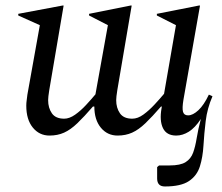

<svg xmlns="http://www.w3.org/2000/svg" viewBox="-20 -480 803 694"><path d="M159 10Q122 10 98.5 -19Q75 -48 75 -98Q75 -108 76.5 -118Q78 -128 79 -138L124 -389L46 -424V-430L206 -460H210L158 -154Q154 -129 154 -118Q154 -90 167.5 -70.5Q181 -51 212 -51Q231 -51 251.5 -65.5Q272 -80 291 -100.5Q310 -121 325 -139L370 -389L302 -424V-430L452 -460H456L404 -154Q400 -129 400 -118Q400 -90 413.5 -70.5Q427 -51 458 -51Q478 -51 498.5 -66Q519 -81 538.5 -102Q558 -123 573 -141L616 -389L547 -424V-430L699 -460H703L643 -119Q638 -89 641.5 -76Q645 -63 660 -63Q677 -63 697 -81.5Q717 -100 735 -138L748 -132Q729 -88 723.5 -42.5Q718 3 715.5 45.5Q713 88 702.5 121.5Q692 155 663 174.5Q634 194 576 194Q548 194 548 165V124L555 118H593Q632 118 651 106Q670 94 678 72Q686 50 691 19Q696 -12 706 -50Q685 -18 662.5 -4Q640 10 617 10Q582 10 569 -17Q556 -44 564 -89L565 -95H562Q530 -58 505.5 -34.5Q481 -11 457.5 -0.5Q434 10 405 10Q368 10 344.5 -18.5Q321 -47 321 -95H316Q284 -58 259.5 -34.5Q235 -11 211.5 -0.5Q188 10 159 10Z"/></svg>

Font: Spectral
Style: Italic
Weight: 400
Italic angle: -10°
Designer: Jean-Baptiste Levee
Foundry: Production Type
Version: Version 2.001